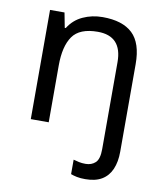

<svg xmlns="http://www.w3.org/2000/svg" viewBox="-87 -617 791 928"><g transform="rotate(10 309.0 -153.0)"><path d="M394 240Q370 240 353 236.5Q336 233 323 228V157Q337 161 351 164Q365 167 383 167Q412 167 431 149.5Q450 132 450 83V-344Q450 -472 331 -472Q242 -472 207.5 -422.5Q173 -373 173 -279V0H85V-536H156L170 -463H175Q201 -505 245.5 -525.5Q290 -546 342 -546Q440 -546 489 -499.5Q538 -453 538 -350V80Q538 130 522.5 166Q507 202 475.5 221Q444 240 394 240Z"/></g></svg>

Font: Noto Sans Kawi
Style: Regular
Weight: 400
Designer: Fadhl Haqq
Version: Version 1.000